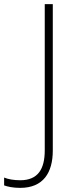

<svg xmlns="http://www.w3.org/2000/svg" viewBox="-114 -734 374 931"><path d="M-16 177C96 177 142 103 142 -4V-714H103V-5C103 86 70 140 -16 140C-47 140 -75 135 -94 127V165C-77 171 -52 177 -16 177Z"/></svg>

Font: Noto Sans Cherokee ExtraLight
Style: Regular
Weight: 200
Designer: Monotype Design Team
Foundry: Monotype Imaging Inc.
Version: Version 2.001